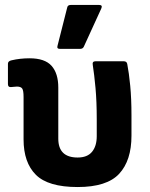

<svg xmlns="http://www.w3.org/2000/svg" viewBox="-20 -742 603 774"><path d="M293 12Q174 12 124.5 -37.5Q75 -87 75 -180V-351Q75 -377 69.5 -385Q64 -393 48 -393Q42 -393 36 -392Q30 -391 24 -391Q12 -390 12 -403V-485Q12 -496 27 -499Q61 -507 99 -507Q161 -507 188 -476.5Q215 -446 215 -389V-183Q215 -107 293 -107Q332 -107 351 -130Q370 -153 370 -193V-261Q370 -333 365 -387.5Q360 -442 354 -480Q351 -495 365 -495H479Q491 -495 493 -484Q500 -448 505 -396Q510 -344 510 -278V-195Q510 -95 460.5 -41.5Q411 12 293 12ZM221 -545Q208 -545 212 -558L251 -712Q253 -722 265 -722H380Q395 -722 388 -707L318 -554Q314 -545 303 -545Z"/></svg>

Font: Sofia Sans ExtraBold
Style: Regular
Weight: 800
Designer: Botio Nikoltchev, Ani Petrova
Foundry: lettersoup
Version: Version 4.101; ttfautohint (v1.8.4.7-5d5b)